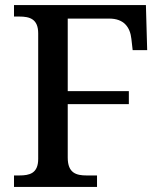

<svg xmlns="http://www.w3.org/2000/svg" viewBox="-20 -734 639 754"><path d="M35 0H361V-45H320C280 -45 246 -54 246 -115V-325H486V-376H246V-661H409C466 -661 491 -628 496 -581L501 -537H558L553 -714H35V-669H56C96 -669 130 -660 130 -603V-110C130 -53 96 -45 56 -45H35Z"/></svg>

Font: Noto Serif Yezidi Medium
Style: Regular
Weight: 500
Designer: Dalton Maag Ltd
Foundry: Dalton Maag Ltd
Version: Version 1.001